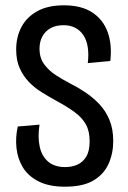

<svg xmlns="http://www.w3.org/2000/svg" viewBox="-20 -692 484 724"><path d="M225 12Q164 12 124.5 -8.5Q85 -29 65.5 -62Q46 -95 42 -135Q38 -175 47 -215L129 -222Q122 -176 129.5 -140Q137 -104 161 -83Q185 -62 226 -62Q251 -62 271.5 -71Q292 -80 305 -101Q318 -122 318 -159Q318 -198 303.5 -223.5Q289 -249 261 -269.5Q233 -290 194 -311Q165 -327 137.5 -344Q110 -361 88.5 -383.5Q67 -406 54 -435.5Q41 -465 41 -505Q41 -553 61 -590.5Q81 -628 121 -650Q161 -672 221 -672Q287 -672 328 -645Q369 -618 386 -571Q403 -524 396 -462L311 -454Q315 -487 311 -513.5Q307 -540 295 -558.5Q283 -577 264 -587Q245 -597 220 -597Q191 -597 171 -586Q151 -575 140 -555Q129 -535 129 -509Q129 -473 147 -449Q165 -425 191.5 -408Q218 -391 245 -377Q273 -363 301.5 -344Q330 -325 354 -300Q378 -275 392.5 -240.5Q407 -206 407 -160Q407 -114 389.5 -74.5Q372 -35 332.5 -11.5Q293 12 225 12Z"/></svg>

Font: Bricolage Grotesque 24pt Condensed
Style: Regular
Weight: 400
Width: 3
Designer: Mathieu Triay
Foundry: Atelier Triay
Version: Version 1.001;gftools[0.9.33.dev8+g029e19f]